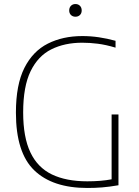

<svg xmlns="http://www.w3.org/2000/svg" viewBox="-20 -928 690 953"><path d="M413.5 5Q240.5 5 149.8 -82.8Q59 -170.5 59 -369Q59 -507.5 101 -590.8Q143 -674 217.5 -711.5Q292 -749 388.5 -749Q430 -749 470.8 -743Q511.5 -737 553.5 -725.5V-691.5Q505 -706 465.2 -711Q425.5 -716 388 -716Q301 -716 235 -683.2Q169 -650.5 132 -574.8Q95 -499 95 -370Q95 -247 130.8 -171.8Q166.5 -96.5 237.5 -62.2Q308.5 -28 413.5 -28Q481 -28 534 -38V-360H568V-8.5Q521.5 -0.5 486.5 2.2Q451.5 5 413.5 5ZM354.5 -845Q341 -845 332.2 -853.5Q323.5 -862 323.5 -876Q323.5 -890.5 332.2 -899.2Q341 -908 354.5 -908Q368 -908 376.8 -899.2Q385.5 -890.5 385.5 -876Q385.5 -862 376.8 -853.5Q368 -845 354.5 -845Z"/></svg>

Font: Encode Sans Th
Style: Regular
Weight: 100
Designer: Multiple Designers
Foundry: Impallari Type
Version: Version 3.002; ttfautohint (v1.8.3) -l 8 -r 50 -G 200 -x 14 